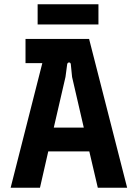

<svg xmlns="http://www.w3.org/2000/svg" viewBox="-20 -883 639 903"><path d="M30 0H168L207 -171H400L440 0H578L399 -700H100V-586H179ZM157 -768H443V-863H157ZM233 -283 288 -521 296 -581C298 -592 312 -592 313 -581L319 -521L374 -283Z"/></svg>

Font: Finlandica SemiBold
Style: Regular
Weight: 600
Designer: Niklas Ekholm, Juho Hiilivirta, Jaakko Suomalainen
Foundry: Helsinki Type Studio
Version: Version 2.000;Glyphs 3.2 (3202)